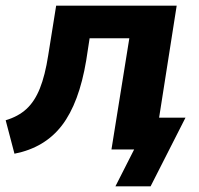

<svg xmlns="http://www.w3.org/2000/svg" viewBox="-27 -527 703 677"><path d="M24 15 -7 -103Q37 -116 66 -142.5Q95 -169 113.5 -215Q132 -261 143 -332L171 -507H596L534 -112H627L504 130H380L446 0H366L429 -392H289L277 -314Q252 -164 191.5 -85Q131 -6 24 15Z"/></svg>

Font: Winston
Style: Bold Italic
Weight: 700
Italic angle: -9°
Designer: Original fonts by Vernon Adams / Changes by Cristiano Sobral
Foundry: Original fonts by Vernon Adams / Changes by Cristiano Sobral
Version: Version 2.503;July 17, 2020;FontCreator 13.0.0.2655 64-bit